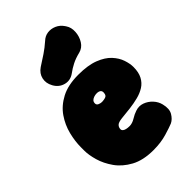

<svg xmlns="http://www.w3.org/2000/svg" viewBox="-243 -878 991 991"><g transform="rotate(-45 252.5 -383.0)"><path d="M265 25Q190 25 140.5 -2Q91 -29 62.5 -69.5Q34 -110 22 -152Q10 -194 10 -225V-250Q10 -294 22 -342Q34 -390 62.5 -431.5Q91 -473 140.5 -499Q190 -525 265 -525Q335 -525 380 -507.5Q425 -490 450 -463Q475 -436 485 -406Q495 -376 495 -352Q495 -313 481.5 -287.5Q468 -262 445 -247.5Q422 -233 392.5 -225.5Q363 -218 330.5 -214Q298 -210 266 -207Q238 -204 229 -194.5Q220 -185 220 -171Q220 -165 225.5 -160Q231 -155 241.5 -152.5Q252 -150 265 -150Q285 -150 306 -163Q327 -176 346 -182Q372 -191 397 -182Q422 -173 440.5 -153Q459 -133 465 -108Q475 -68 460.5 -43.5Q446 -19 425 -9Q406 -1 362.5 12Q319 25 265 25ZM256 -339Q282 -341 287.5 -349Q293 -357 293 -368Q293 -377 289 -381.5Q285 -386 278.5 -388Q272 -390 265 -390Q255 -390 245 -387Q235 -384 228 -377.5Q221 -371 221 -359Q221 -348 233 -343Q245 -338 256 -339ZM247 -554Q217 -532 183.5 -540.5Q150 -549 132 -581L131 -583Q115 -612 121.5 -641.5Q128 -671 156 -690Q186 -709 213.5 -727.5Q241 -746 267 -769Q286 -787 309.5 -790Q333 -793 356 -783Q379 -773 394 -751L398 -745Q413 -723 411 -691.5Q409 -660 393 -634.5Q377 -609 349 -602Q316 -594 291.5 -581.5Q267 -569 247 -554Z"/></g></svg>

Font: Winky Sans Black
Style: Regular
Weight: 900
Designer: Simon Atzbach
Foundry: typofactur
Version: Version 1.205